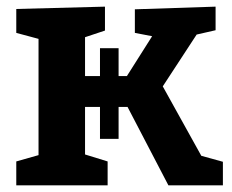

<svg xmlns="http://www.w3.org/2000/svg" viewBox="-20 -558 697 578"><path d="M29 0V-72L96 -91V-441L29 -459V-531L296 -538V-466L236 -446V-329H281V-413H337V-329H362L438 -449L386 -459V-530L629 -538V-467L572 -454L470 -298L586 -89L651 -71V0H487L364 -236H337V-140H281V-236H236V-93L304 -72V0Z"/></svg>

Font: Bitter
Style: Bold
Weight: 700
Designer: Sol Matas, and Bitter project Authors
Foundry: Sol Matas
Version: Version 2.001